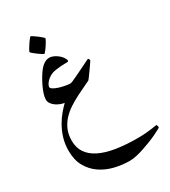

<svg xmlns="http://www.w3.org/2000/svg" viewBox="-276 -834 1285 1453"><g transform="rotate(-30 366.0 -108.0)"><path d="M732.4 376Q732.4 379.4 715.8 388.4Q699.2 397.5 672.9 410.2Q646.5 422.9 612.5 436.3Q578.6 449.7 543.9 461.4Q509.3 473.1 475.8 480.5Q442.4 487.8 417 487.8Q350.1 487.8 284.7 471.7Q219.2 455.6 167.2 419.9Q115.2 384.3 83.5 327.9Q51.8 271.5 51.8 190.9Q51.8 132.8 67.1 82.5Q82.5 32.2 106 -9.3Q129.4 -50.8 157 -83.5Q184.6 -116.2 208 -138.7Q192.4 -140.6 172.9 -147.9Q153.3 -155.3 136.2 -167.2Q119.1 -179.2 107.7 -195.6Q96.2 -211.9 96.2 -231.9Q96.2 -252 105.7 -281.2Q115.2 -310.5 130.1 -341.3Q145 -372.1 162.4 -400.4Q179.7 -428.7 194.8 -446.8Q208.5 -462.9 220.9 -472.2Q233.4 -481.4 243.9 -486.3Q254.4 -491.2 263.2 -492.2Q272 -493.2 277.8 -493.2Q295.9 -493.2 314.9 -483.9Q327.6 -478 339.8 -469.5Q352.1 -460.9 362.1 -450.7Q372.1 -440.4 379.2 -429Q386.2 -417.5 390.1 -407.2Q388.7 -403.8 387.2 -401.4Q384.8 -395.5 382.3 -395.5Q377 -395.5 359.6 -395.3Q342.3 -395 320.3 -393.6Q298.3 -392.1 276.9 -388.7Q255.4 -385.3 242.2 -380.4Q218.8 -370.6 204.1 -358.4Q189.5 -346.2 180.7 -334.5Q171.9 -322.8 168.7 -313.7Q165.5 -304.7 165.5 -302.2Q165.5 -290 183.8 -279.3Q202.1 -268.6 227.3 -261Q252.4 -253.4 278.3 -248.8Q304.2 -244.1 318.4 -244.1Q326.2 -244.1 344.7 -252.4Q356.9 -257.8 375.5 -266.6Q394 -275.4 413.8 -284.9Q433.6 -294.4 453.6 -304.2Q473.6 -314 489.7 -322Q505.9 -330.1 516.1 -335Q526.4 -339.8 527.3 -339.8Q527.8 -339.8 529.5 -337.4Q531.2 -335 532.7 -332.3Q534.2 -329.6 535.6 -326.7Q537.1 -323.7 537.1 -322.8Q537.1 -321.3 530.8 -311.8Q524.4 -302.2 514.9 -288.3Q505.4 -274.4 494.1 -258.8Q482.9 -243.2 472.9 -229.2Q462.9 -215.3 455.8 -206.1Q448.7 -196.8 447.3 -195.8Q418.5 -181.2 387.5 -167Q356.4 -152.8 324.2 -136.2Q283.7 -115.7 244.9 -90.3Q206.1 -64.9 176.3 -32.7Q146.5 -0.5 128.4 41Q110.4 82.5 110.4 136.7Q110.4 197.8 140.1 241.7Q169.9 285.6 227.1 314Q284.2 342.3 366.7 355.5Q449.2 368.7 554.2 368.7Q589.8 368.7 619.4 366.5Q648.9 364.3 671.1 361.3Q693.4 358.4 707.3 355.7Q721.2 353 725.1 353Q725.6 353 727.1 356.4Q728.5 359.9 729.7 364Q731 368.2 731.7 371.8Q732.4 375.5 732.4 376ZM326.2 -634.8Q326.2 -632.3 322 -624.3Q317.9 -616.2 311.5 -605.2Q305.2 -594.2 297.1 -582Q289.1 -569.8 281.5 -559.8Q273.9 -549.8 267.6 -543Q261.2 -536.1 258.8 -536.1Q256.8 -536.1 242.2 -545.7Q227.5 -555.2 211.4 -567.1Q195.3 -579.1 182.1 -590.3Q168.9 -601.6 168.9 -604.5Q168.9 -606.9 173.1 -615.5Q177.2 -624 184.1 -635Q190.9 -646 199 -658.2Q207 -670.4 214.4 -680.4Q221.7 -690.4 227.5 -697.3Q233.4 -704.1 235.8 -704.1Q239.7 -704.1 254.4 -694.3Q269 -684.6 285.2 -672.6Q301.3 -660.6 313.7 -649.4Q326.2 -638.2 326.2 -634.8Z"/></g></svg>

Font: Accordance
Style: Bold-Italic
Weight: 700
Italic angle: -11°
Version: Version 1.2 (build January 31, 2020) Miklal Software Solutio